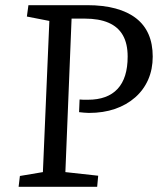

<svg xmlns="http://www.w3.org/2000/svg" viewBox="-20 -723 630 743"><path d="M288 -338Q295 -337 302.5 -337Q310 -337 320 -337Q396 -337 435 -379Q474 -421 474 -504Q474 -554 455.5 -586.5Q437 -619 400 -635Q363 -651 308 -651H257L233 -57L360 -43L356 0H52L57 -42L146 -57L171 -642L84 -659L90 -703H317Q380 -703 427.5 -690Q475 -677 507 -652Q539 -627 555 -590Q571 -553 571 -504Q571 -455 553.5 -415Q536 -375 503 -346Q470 -317 425 -301.5Q380 -286 324 -286Q315 -286 305.5 -287Q296 -288 286 -289Z"/></svg>

Font: Literata 18pt
Style: Italic
Weight: 400
Italic angle: -2°
Designer: Latin by Veronika Burian and Jose Scaglione. Greek by Irene Vlachou. Cyrillic by Vera Evstafieva
Foundry: TypeTogether
Version: Version 3.103;gftools[0.9.29]